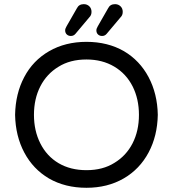

<svg xmlns="http://www.w3.org/2000/svg" viewBox="-20 -894 833 925"><path d="M293.9 -748Q293.9 -755.9 300.8 -767.6L350.6 -854.5Q360.4 -874 383.8 -874Q399.4 -874 410.2 -863.8Q420.9 -853.5 420.9 -836.9Q420.9 -821.3 411.1 -811.5L343.8 -731.4Q335 -720.7 321.3 -720.7Q309.6 -720.7 301.8 -728Q293.9 -735.4 293.9 -748ZM444.3 -748Q444.3 -755.9 451.2 -767.6L501 -854.5Q510.7 -874 534.2 -874Q549.8 -874 560.5 -863.8Q571.3 -853.5 571.3 -836.9Q571.3 -821.3 561.5 -811.5L494.1 -731.4Q485.4 -720.7 471.7 -720.7Q460 -720.7 452.1 -728Q444.3 -735.4 444.3 -748ZM215.8 -34.2Q139.6 -79.1 97.2 -158.7Q54.7 -238.3 52.7 -340.8Q54.7 -443.4 96.7 -522.5Q138.7 -602.5 216.8 -647.5Q294.9 -692.4 396.5 -692.4Q499 -692.4 577.1 -647.5Q653.3 -602.5 695.8 -522.5Q738.3 -442.4 740.2 -340.8Q738.3 -239.3 696.3 -160.2Q653.3 -79.1 575.7 -34.2Q498 10.7 396.5 10.7Q293.9 10.7 215.8 -34.2ZM531.2 -109.4Q587.9 -143.6 618.7 -203.6Q649.4 -263.7 649.4 -340.8Q649.4 -417 619.1 -477.5Q587.9 -539.1 530.3 -573.2Q472.7 -607.4 396.5 -607.4Q317.4 -607.4 261.7 -572.3Q205.1 -538.1 174.3 -478Q143.6 -418 143.6 -340.8Q143.6 -264.6 173.8 -204.1Q205.1 -141.6 262.2 -107.9Q319.3 -74.2 396.5 -74.2Q475.6 -74.2 531.2 -109.4Z"/></svg>

Font: jf-openhuninn-1.0
Style: Regular
Weight: 400
Designer: [Kosugi Maru]
      Designed by Motoya company      

      [Varela Round]
      Joe Prince(Latin component); Avraham Co
Foundry: justfont CO.,LTD.
Version: 1.0